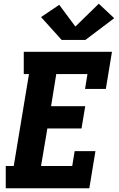

<svg xmlns="http://www.w3.org/2000/svg" viewBox="-20 -1014 640 1034"><path d="M11 0V-120H54L136 -615H108V-735H583L550 -535H438L451 -615H283L255 -442H439L419 -322H235L201 -120H369L382 -200H494L461 0ZM440 -799H312L201 -922L299 -988L386 -871L512 -994L595 -916Z"/></svg>

Font: Iosevka Slab HvExObl
Style: Regular
Weight: 900
Width: 7
Italic angle: -9°
Monospace: yes
Designer: Belleve Invis
Foundry: Belleve Invis
Version: Version 11.1.1; ttfautohint (v1.8.3)